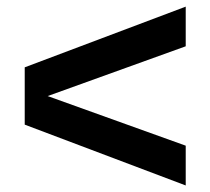

<svg xmlns="http://www.w3.org/2000/svg" viewBox="-20 -612 640 584"><path d="M544.9 -471.2 125 -319.8 544.9 -168.9V-47.9L55.2 -232.9V-407.2L544.9 -591.8Z"/></svg>

Font: TASA Orbiter Text SemiBold
Style: Regular
Weight: 600
Designer: Weizhong Zhang
Version: Version 1.000;Glyphs 3.1.2 (3151)